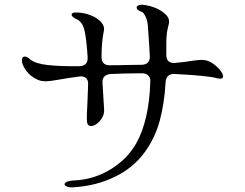

<svg xmlns="http://www.w3.org/2000/svg" viewBox="-20 -785 1040 815"><path d="M254 -3Q254 -9 264.5 -13.5Q275 -18 293 -19Q376 -22 447.5 -65Q519 -108 558 -176Q613 -274 618 -438Q619 -455 609.5 -464.5Q600 -474 582 -474Q538 -474 510 -473L452 -471Q414 -469 415 -435L422 -319Q423 -302 414 -286Q405 -270 391.5 -260Q378 -250 367 -250Q349 -250 349 -274Q348 -280 349 -303.5Q350 -327 351 -345L354 -427Q355 -445 344.5 -454Q334 -463 315 -460Q268 -454 236 -448Q193 -440 173 -440Q153 -440 139 -447Q108 -461 90.5 -486Q73 -511 73 -529Q73 -545 85 -545Q95 -545 108 -533Q129 -515 182 -509Q235 -503 318 -504Q336 -505 344.5 -514.5Q353 -524 352 -542Q347 -621 338.5 -656.5Q330 -692 306 -703Q284 -713 284 -723Q284 -732 302 -732Q334 -732 363 -721Q392 -710 408.5 -692Q425 -674 421 -655Q411 -607 411 -542Q411 -526 419.5 -517Q428 -508 444 -508Q486 -508 509 -509L581 -510Q598 -510 607.5 -519.5Q617 -529 616 -546Q614 -588 608 -670Q607 -694 598.5 -713Q590 -732 581 -735Q560 -742 560 -753Q560 -758 566 -761.5Q572 -765 583 -765Q587 -765 599 -763Q638 -756 664.5 -738.5Q691 -721 696 -705Q698 -695 698 -693Q698 -687 692 -664Q686 -641 686 -601V-552Q686 -515 724 -518Q769 -522 796 -527Q800 -527 817.5 -529.5Q835 -532 848 -530Q865 -528 883.5 -515.5Q902 -503 914.5 -487Q927 -471 927 -461Q927 -451 914 -451L901 -453Q862 -464 720 -471Q686 -472 683 -437Q678 -346 658 -272.5Q638 -199 595 -140Q548 -74 468.5 -35Q389 4 292 10Q274 11 264 7Q254 3 254 -3Z"/></svg>

Font: Hina Mincho
Style: Regular
Weight: 400
Designer: satsuyako
Foundry: satsuyako
Version: Version 1.100